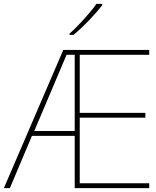

<svg xmlns="http://www.w3.org/2000/svg" viewBox="-21 -972 804 992"><path d="M750 0H365V-270H144L30 0H-1L306 -714H750V-689H391V-389H730V-364H391V-25H750ZM156 -295H365V-689H323ZM507 -945Q481 -911 440 -868Q399 -825 359 -792H338V-798Q361 -818 387.5 -846Q414 -874 438.5 -902.5Q463 -931 477 -952H507Z"/></svg>

Font: Noto Sans Thin
Style: Regular
Weight: 100
Designer: Monotype Design Team
Foundry: Monotype Imaging Inc.
Version: Version 2.007